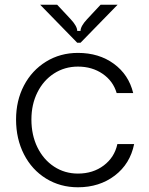

<svg xmlns="http://www.w3.org/2000/svg" viewBox="-20 -783 631 813"><path d="M48 -277Q48 -357 81.5 -421Q115 -485 175 -522Q235 -559 310 -559Q399 -559 462 -513Q525 -467 544 -389H474Q459 -440 414.5 -470.5Q370 -501 310 -501Q254 -501 209 -472Q164 -443 138.5 -392Q113 -341 113 -277Q113 -211 138.5 -159Q164 -107 209 -77.5Q254 -48 310 -48Q374 -48 419.5 -82.5Q465 -117 477 -173H548Q531 -89 466 -39.5Q401 10 310 10Q235 10 175 -27Q115 -64 81.5 -129.5Q48 -195 48 -277ZM307 -602 150 -763H222L279 -702Q307 -672 307 -652H321Q321 -672 349 -702L406 -763H478L321 -602Z"/></svg>

Font: Open Sauce Sans Light
Style: Regular
Weight: 300
Designer: Alfredo Marco Pradil
Foundry: Creative Sauce Fz LLC
Version: Version 1.477